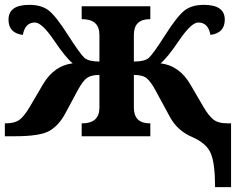

<svg xmlns="http://www.w3.org/2000/svg" viewBox="-20 -562 993 792"><path d="M867.2 210Q867.2 112.8 849.6 70.8Q832 28.8 772 2.9Q711.9 -22.9 681.2 -79.1L621.1 -189.9Q602.1 -225.1 585.4 -239Q568.8 -252.9 532.2 -252.9V-118.2Q532.2 -53.2 598.1 -53.2H600.1V0H316.9V-53.2H318.8Q390.1 -53.2 390.1 -118.2V-252.9Q357.4 -252.9 339.8 -241.2Q322.3 -229.5 300.8 -189.9L250 -95.2Q222.7 -44.4 184.1 -22.2Q145.5 0 42 0H0V-53.2H2.9Q38.6 -53.2 58.1 -66.2Q77.6 -79.1 102.1 -120.1L157.2 -213.9Q203.1 -291.5 279.8 -300.8Q252 -322.8 202.4 -396Q152.8 -469.2 124 -469.2Q83.5 -469.2 74.2 -418Q15.1 -425.3 15.1 -481Q15.1 -542 101.1 -542Q150.9 -542 180.7 -519Q210.4 -496.1 260.7 -417.2Q311 -338.4 328.6 -323.2Q346.2 -308.1 390.1 -308.1V-418Q390.1 -482.9 318.8 -482.9H316.9V-536.1H600.1V-482.9H598.1Q532.2 -482.9 532.2 -418V-308.1Q576.7 -308.1 594 -323.5Q611.3 -338.9 661.1 -417Q710.9 -495.1 741 -518.6Q771 -542 820.8 -542Q907.2 -542 907.2 -481Q907.2 -425.8 848.1 -418Q838.9 -469.2 797.9 -469.2Q769 -469.2 719 -395.3Q668.9 -321.3 642.1 -300.8Q719.7 -291.5 765.1 -213.9L819.8 -120.1Q838.9 -87.4 858.6 -70.3Q878.4 -53.2 918.9 -53.2H933.1V210ZM921.9 0Z"/></svg>

Font: Droids
Style: b
Weight: 700
Foundry: Ascender Corporation
Version: Version 1.00 build 113